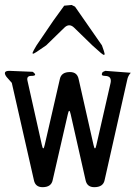

<svg xmlns="http://www.w3.org/2000/svg" viewBox="-44 -779 564 780"><path d="M405.3 -442.4Q411.1 -470.7 381.8 -470.7Q363.3 -470.7 373 -486.3L383.8 -491.2L487.3 -483.4Q475.6 -470.7 472.7 -454.1L380.9 -46.9Q375 -18.6 338.9 -18.6Q309.6 -18.6 303.7 -46.9L243.2 -314.5Q237.3 -342.8 231.4 -314.5L169.9 -46.9Q164.1 -18.6 128.9 -18.6Q99.6 -18.6 93.8 -46.9L3.9 -442.4L-17.6 -466.8Q-35.2 -491.2 -5.9 -491.2L88.9 -487.3Q111.3 -470.7 83 -470.7Q63.5 -470.7 67.4 -452.1L126 -190.4Q131.8 -162.1 137.7 -190.4L199.2 -458Q205.1 -486.3 240.2 -486.3Q269.5 -486.3 275.4 -458L335.9 -190.4Q341.8 -162.1 347.7 -190.4ZM216.8 -755.9 247.1 -758.8 260.7 -752 370.1 -594.7 377.9 -572.3Q387.7 -544.9 366.2 -563.5L331.1 -594.7L257.8 -666Q237.3 -686.5 216.8 -666L143.6 -594.7L103.5 -567.4Q79.1 -550.8 93.8 -576.2L104.5 -594.7L172.9 -695.3Z"/></svg>

Font: B2 Hana
Style: Regular
Weight: 500
Version: 2020-08-05; (max)